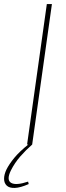

<svg xmlns="http://www.w3.org/2000/svg" viewBox="-71 -710 322 943"><path d="M184 -690 87 0H62L159 -690ZM70 -2 87 0Q56 27 28.5 58.5Q1 90 -18 128Q-40 174 -16.5 188Q7 202 67 182L70 194Q29 212 2 213Q-25 214 -38 201.5Q-51 189 -51 168Q-51 147 -39 122Q-26 96 -1 65.5Q24 35 70 -2Z"/></svg>

Font: Exo 2 Thin
Style: Italic
Weight: 250
Italic angle: -8°
Designer: Natanael Gama
Foundry: Natanael Gama
Version: Version 2.010